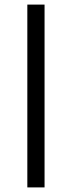

<svg xmlns="http://www.w3.org/2000/svg" viewBox="-20 -749 313 836"><path d="M99 67V-729H174V67Z"/></svg>

Font: Mona Sans
Style: Regular
Weight: 400
Designer: Deni Anggara
Foundry: GitHub
Version: Version 2.000;Glyphs 3.2.3 (3260)